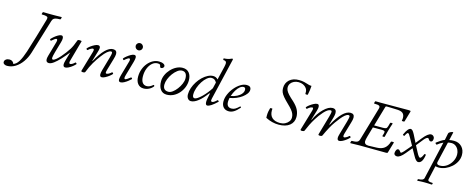

<svg xmlns="http://www.w3.org/2000/svg" viewBox="-216 -1594 6737 2736"><g transform="rotate(15 3152.5 -226.0)"><path d="M-118 205Q-140 205 -158 194Q-176 183 -176 163Q-176 139 -155 123.5Q-134 108 -102 108Q-76 108 -57.5 123.5Q-39 139 -39 156Q6 144 40 88.5Q74 33 106.5 -66.5Q139 -166 181 -309L259 -575Q264 -593 262.5 -605.5Q261 -618 242 -624.5Q223 -631 175 -631Q170 -631 171 -640Q172 -649 176 -658.5Q180 -668 185 -668Q219 -667 252.5 -666.5Q286 -666 320 -666Q353 -666 387 -666.5Q421 -667 454 -668Q459 -668 458 -658.5Q457 -649 453 -640Q449 -631 444 -631Q399 -631 376.5 -624.5Q354 -618 344 -606Q334 -594 328 -575L174 -69Q150 9 106.5 71Q63 133 5.5 169Q-52 205 -118 205Z M448 13Q405 13 405 -35Q405 -53 414 -86L476 -304Q488 -349 465 -349Q450 -349 397 -303Q393 -299 385 -309.5Q377 -320 379 -322Q395 -341 421 -363Q447 -385 474.5 -400.5Q502 -416 521 -416Q550 -416 550 -375Q550 -364 548 -351.5Q546 -339 540 -318L496 -166Q476 -95 476 -74Q476 -50 492 -50Q509 -50 536 -72Q563 -94 593 -127.5Q623 -161 650.5 -198Q678 -235 697 -265Q712 -289 728 -324.5Q744 -360 760 -405Q764 -416 789 -416Q820 -416 820 -407L737 -109Q728 -80 730.5 -67Q733 -54 745 -54Q772 -54 813 -93Q818 -98 827.5 -88.5Q837 -79 834 -75Q821 -59 795 -38Q769 -17 740 -2Q711 13 690 13Q658 13 658 -28Q658 -37 660 -49Q662 -61 669 -87L705 -213Q656 -151 609 -100Q562 -49 520.5 -18Q479 13 448 13Z M951 13Q922 13 927 -4L1015 -304Q1029 -349 1004 -349Q997 -349 978 -340.5Q959 -332 936 -310Q931 -306 921 -314.5Q911 -323 916 -329Q928 -345 955 -365.5Q982 -386 1012 -401Q1042 -416 1062 -416Q1095 -416 1095 -381Q1095 -369 1091 -353.5Q1087 -338 1081 -318L1039 -178L1043 -176Q1175 -416 1284 -416Q1342 -416 1342 -359Q1342 -345 1338 -326Q1334 -307 1326 -279L1278 -116Q1268 -83 1268.5 -68.5Q1269 -54 1284 -54Q1292 -54 1310.5 -62.5Q1329 -71 1353 -93Q1358 -98 1367.5 -88.5Q1377 -79 1373 -74Q1360 -58 1333.5 -37.5Q1307 -17 1278 -2Q1249 13 1229 13Q1199 13 1199 -24Q1199 -47 1210 -87L1267 -285Q1275 -312 1278.5 -330Q1282 -348 1282 -356Q1282 -377 1264 -377Q1241 -377 1209 -350.5Q1177 -324 1136 -269Q1094 -214 1055 -148Q1016 -82 985 -1Q980 13 951 13Z M1635 -493Q1613 -493 1597 -509Q1581 -525 1581 -547Q1581 -568 1596.5 -583.5Q1612 -599 1633 -599Q1655 -599 1671 -583Q1687 -567 1687 -545Q1687 -524 1671.5 -508.5Q1656 -493 1635 -493ZM1506 13Q1476 13 1476 -23Q1476 -47 1488 -90L1550 -307Q1561 -349 1539 -349Q1531 -349 1513 -337.5Q1495 -326 1472 -305Q1469 -301 1459 -310.5Q1449 -320 1454 -326Q1467 -342 1493 -363Q1519 -384 1547.5 -400Q1576 -416 1596 -416Q1625 -416 1625 -381Q1625 -358 1613 -316L1555 -114Q1544 -78 1545 -62.5Q1546 -47 1558 -47Q1577 -47 1634 -93Q1639 -97 1647.5 -87.5Q1656 -78 1653 -74Q1638 -59 1612.5 -38.5Q1587 -18 1558 -2.5Q1529 13 1506 13Z M1845 13Q1791 13 1759.5 -26Q1728 -65 1728 -131Q1728 -188 1746.5 -239.5Q1765 -291 1797.5 -330.5Q1830 -370 1872 -393Q1914 -416 1961 -416Q2001 -416 2026.5 -403Q2052 -390 2052 -369Q2052 -356 2040 -345Q2028 -334 2014 -334Q2001 -334 1997 -342Q1990 -370 1985 -376Q1976 -385 1950 -385Q1906 -385 1870.5 -354Q1835 -323 1814 -271Q1793 -219 1793 -155Q1793 -95 1815.5 -63Q1838 -31 1880 -31Q1924 -31 1969 -71Q1975 -77 1982 -69Q1989 -61 1984 -54Q1960 -23 1923 -5Q1886 13 1845 13Z M2186 13Q2126 13 2093.5 -31.5Q2061 -76 2061 -151Q2061 -199 2082 -246Q2103 -293 2139 -331.5Q2175 -370 2220 -393Q2265 -416 2312 -416Q2374 -416 2407.5 -375Q2441 -334 2441 -264Q2441 -212 2421.5 -162.5Q2402 -113 2367.5 -73.5Q2333 -34 2286.5 -10.5Q2240 13 2186 13ZM2200 -33Q2229 -33 2261.5 -57Q2294 -81 2322.5 -119Q2351 -157 2369 -199Q2387 -241 2387 -277Q2387 -375 2312 -375Q2280 -375 2246 -349.5Q2212 -324 2183 -284.5Q2154 -245 2136.5 -200.5Q2119 -156 2119 -118Q2119 -33 2200 -33Z M2544 13Q2515 13 2497 -10.5Q2479 -34 2479 -72Q2479 -119 2496 -167.5Q2513 -216 2541.5 -260.5Q2570 -305 2606.5 -340Q2643 -375 2683 -395.5Q2723 -416 2761 -416Q2804 -416 2832 -384L2880 -586Q2887 -618 2887 -637Q2887 -673 2844 -673Q2837 -673 2836.5 -685.5Q2836 -698 2843 -698Q2868 -698 2897 -704.5Q2926 -711 2946 -721Q2953 -725 2963 -725Q2969 -725 2969 -719Q2969 -715 2968 -707L2825 -102Q2821 -88 2821 -77Q2821 -55 2839 -55Q2851 -55 2867 -65Q2883 -75 2910 -100Q2913 -103 2923 -94Q2933 -85 2929 -81Q2831 13 2785 13Q2758 13 2758 -36Q2758 -56 2764.5 -90Q2771 -124 2779 -160L2772 -166Q2710 -80 2651 -33.5Q2592 13 2544 13ZM2585 -40Q2602 -40 2629 -58Q2656 -76 2687 -106Q2718 -136 2747.5 -172.5Q2777 -209 2800 -246L2821 -335Q2796 -384 2747 -384Q2715 -384 2681 -356.5Q2647 -329 2618 -284.5Q2589 -240 2571 -188.5Q2553 -137 2553 -89Q2553 -40 2585 -40Z M3103 13Q3052 13 3023 -18.5Q2994 -50 2994 -105Q2994 -157 3018 -212Q3042 -267 3081 -313Q3120 -359 3166 -387.5Q3212 -416 3257 -416Q3321 -416 3321 -361Q3321 -332 3299.5 -302.5Q3278 -273 3242 -246.5Q3206 -220 3160.5 -201Q3115 -182 3065 -174Q3061 -152 3059.5 -139Q3058 -126 3058 -116Q3058 -35 3130 -35Q3157 -35 3181.5 -48Q3206 -61 3243 -96Q3247 -100 3253.5 -92Q3260 -84 3257 -81Q3213 -31 3177 -9Q3141 13 3103 13ZM3074 -205Q3125 -214 3164.5 -234.5Q3204 -255 3226.5 -283Q3249 -311 3249 -342Q3249 -377 3219 -377Q3193 -377 3166 -355Q3139 -333 3115 -294Q3091 -255 3074 -205Z M3838 13Q3740 13 3645 -36L3644 -71Q3644 -102 3649.5 -131Q3655 -160 3661 -179Q3662 -185 3671 -186Q3680 -187 3688 -186Q3696 -185 3696 -183Q3694 -172 3694 -164.5Q3694 -157 3694 -157Q3694 -88 3734.5 -51.5Q3775 -15 3851 -15Q3891 -15 3924 -31Q3957 -47 3977 -74Q3997 -101 3997 -133Q3997 -161 3987 -186.5Q3977 -212 3954 -240.5Q3931 -269 3891 -307Q3842 -354 3814.5 -387Q3787 -420 3776 -447.5Q3765 -475 3765 -508Q3765 -583 3816.5 -630Q3868 -677 3957 -677Q4000 -677 4035 -668.5Q4070 -660 4093 -652Q4112 -645 4127.5 -643.5Q4143 -642 4149 -642Q4147 -612 4143.5 -581Q4140 -550 4131 -510Q4130 -505 4121 -504Q4112 -503 4103 -505Q4094 -507 4094 -512Q4094 -519 4094 -525Q4094 -531 4094 -537Q4094 -567 4076 -592Q4058 -617 4027.5 -631.5Q3997 -646 3959 -646Q3922 -646 3891.5 -631.5Q3861 -617 3843.5 -592Q3826 -567 3826 -535Q3826 -513 3837 -489.5Q3848 -466 3875.5 -436Q3903 -406 3951 -364Q4011 -308 4034 -259Q4057 -210 4057 -158Q4057 -79 3999 -33Q3941 13 3838 13Z M4185 13Q4156 13 4161 -3L4250 -304Q4263 -349 4239 -349Q4232 -349 4213 -340.5Q4194 -332 4171 -310Q4166 -306 4156 -315Q4146 -324 4151 -329Q4163 -345 4190 -365.5Q4217 -386 4246.5 -401Q4276 -416 4297 -416Q4325 -416 4325 -375Q4325 -365 4322.5 -352Q4320 -339 4314 -318L4271 -177L4276 -176Q4322 -277 4392 -346Q4463 -416 4522 -416Q4580 -416 4580 -355Q4580 -327 4568 -286L4536 -177L4543 -176Q4675 -416 4787 -416Q4845 -416 4845 -359Q4845 -331 4831 -286L4779 -109Q4763 -54 4788 -54Q4795 -54 4814 -62.5Q4833 -71 4856 -93Q4862 -98 4871 -88.5Q4880 -79 4876 -74Q4863 -58 4837 -37.5Q4811 -17 4782 -2Q4753 13 4732 13Q4702 13 4702 -27Q4702 -36 4704 -48Q4706 -60 4714 -87L4771 -285Q4778 -312 4782 -330Q4786 -348 4786 -356Q4786 -377 4767 -377Q4744 -377 4716.5 -354Q4689 -331 4660.5 -296Q4632 -261 4605 -223Q4574 -180 4543.5 -123.5Q4513 -67 4483 -1Q4477 13 4448 13Q4420 13 4425 -4L4506 -285Q4513 -312 4517 -330Q4521 -348 4521 -356Q4521 -377 4502 -377Q4481 -377 4456.5 -360Q4432 -343 4407 -315.5Q4382 -288 4358.5 -256.5Q4335 -225 4317 -195Q4286 -145 4262.5 -97.5Q4239 -50 4219 -1Q4216 6 4206.5 9.5Q4197 13 4185 13Z M4897 3Q4892 3 4893 -6Q4894 -15 4898 -24.5Q4902 -34 4907 -34Q4946 -34 4967.5 -38.5Q4989 -43 5000.5 -55Q5012 -67 5018 -90L5160 -577Q5169 -608 5152.5 -619Q5136 -630 5078 -630Q5074 -630 5075 -639.5Q5076 -649 5080 -658Q5084 -667 5088 -667Q5121 -666 5155 -666Q5189 -666 5223 -666Q5310 -666 5397.5 -666.5Q5485 -667 5572 -667Q5594 -667 5601 -664.5Q5608 -662 5606 -653L5561 -498Q5560 -493 5549.5 -491.5Q5539 -490 5529.5 -492Q5520 -494 5521 -498Q5522 -506 5524 -515.5Q5526 -525 5526 -535Q5526 -583 5501.5 -605.5Q5477 -628 5422 -631Q5365 -633 5323 -634.5Q5281 -636 5261 -636Q5246 -636 5243 -625L5157 -329H5289Q5316 -329 5331 -335Q5346 -341 5354 -370L5368 -421Q5369 -426 5378 -427.5Q5387 -429 5396 -427.5Q5405 -426 5405 -421Q5396 -395 5388 -370Q5380 -345 5372 -318Q5363 -286 5356.5 -261.5Q5350 -237 5345 -214Q5343 -209 5334 -207.5Q5325 -206 5317 -208Q5309 -210 5310 -215L5322 -257Q5329 -280 5318.5 -288.5Q5308 -297 5280 -297H5147L5105 -151Q5091 -102 5091 -80Q5091 -29 5154 -29L5276 -33Q5345 -35 5386.5 -66.5Q5428 -98 5449 -166Q5451 -170 5461.5 -171.5Q5472 -173 5482 -171.5Q5492 -170 5492 -166L5446 -9Q5444 -2 5439 0.5Q5434 3 5422 3Q5329 3 5229.5 1.5Q5130 0 5028 0Q4963 0 4897 3Z M5584 13Q5564 13 5551.5 2.5Q5539 -8 5539 -22Q5539 -46 5549.5 -67.5Q5560 -89 5578 -89Q5594 -89 5606 -71Q5620 -52 5624 -52Q5637 -52 5666 -85L5754 -188L5695 -294Q5679 -324 5669 -336.5Q5659 -349 5651 -349Q5642 -349 5630 -330Q5618 -311 5611 -296Q5610 -294 5603.5 -296.5Q5597 -299 5591.5 -303Q5586 -307 5588 -311Q5635 -416 5675 -416Q5689 -416 5702.5 -402Q5716 -388 5734 -354L5791 -241L5861 -328Q5931 -416 5977 -416Q5996 -416 6011 -401.5Q6026 -387 6026 -367Q6026 -317 5992 -317Q5976 -317 5964 -336Q5953 -355 5946 -355Q5922 -355 5890 -316L5806 -211L5853 -121Q5872 -84 5885 -68.5Q5898 -53 5906 -53Q5927 -53 5954 -118Q5956 -124 5967 -121Q5978 -118 5978 -116Q5960 13 5896 13Q5880 13 5862 -5Q5844 -23 5823 -63L5770 -157L5694 -65Q5630 13 5584 13Z M5958 273Q5951 273 5954 260Q5957 247 5965 247Q6037 247 6046 210L6174 -348Q6123 -324 6091 -296Q6088 -293 6080.5 -297.5Q6073 -302 6068.5 -309Q6064 -316 6069 -320Q6100 -344 6127.5 -361.5Q6155 -379 6184 -391L6204 -490Q6206 -500 6217 -508.5Q6228 -517 6241 -522Q6254 -527 6263.5 -527.5Q6273 -528 6272 -523L6245 -405Q6280 -412 6313 -412Q6386 -412 6430.5 -365.5Q6475 -319 6475 -244Q6475 -195 6452 -148.5Q6429 -102 6389 -66Q6349 -30 6300 -8.5Q6251 13 6198 13Q6176 13 6151 6L6106 206Q6100 229 6116 238Q6132 247 6172 247Q6179 247 6176 260Q6173 273 6166 273Q6139 271 6113 270Q6087 269 6061 269Q6034 269 6008 270Q5982 271 5958 273ZM6208 -18Q6263 -18 6308 -49Q6353 -80 6380 -129.5Q6407 -179 6407 -232Q6407 -269 6392 -301Q6377 -333 6350 -352.5Q6323 -372 6288 -372Q6261 -372 6236 -365L6164 -58Q6163 -52 6163 -49Q6163 -32 6176 -25Q6189 -18 6208 -18Z"/></g></svg>

Font: Junicode SmExp
Style: Italic
Weight: 400
Width: 6
Italic angle: -11°
Designer: Peter S. Baker
Version: Version 2.205; ttfautohint (v1.8.4)